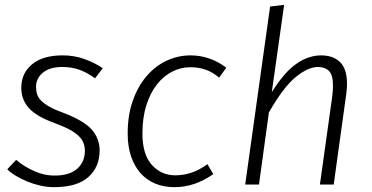

<svg xmlns="http://www.w3.org/2000/svg" viewBox="-20 -763 1540 794"><path d="M373 -439Q344 -461 311 -473.5Q278 -486 237 -486Q186 -486 157.5 -462.5Q129 -439 129 -404Q129 -387 133.5 -373Q138 -359 150.5 -346.5Q163 -334 185 -321.5Q207 -309 243 -296Q327 -264 359.5 -227Q392 -190 392 -141Q392 -72 345 -30.5Q298 11 204 11Q175 11 146.5 4.5Q118 -2 92.5 -12.5Q67 -23 45.5 -36Q24 -49 10 -63L47 -102Q75 -77 118 -57Q161 -37 206 -37Q268 -37 299.5 -65.5Q331 -94 331 -139Q331 -156 325.5 -171Q320 -186 306 -200Q292 -214 268 -227Q244 -240 206 -254Q131 -281 99.5 -316Q68 -351 68 -400Q68 -460 112.5 -497Q157 -534 239 -534Q287 -534 329 -519Q371 -504 405 -481Z M886 -442Q859 -465 830 -475Q801 -485 767 -485Q728 -485 692.5 -467Q657 -449 629.5 -414.5Q602 -380 585.5 -328.5Q569 -277 569 -211Q569 -124 608 -81Q647 -38 705 -38Q738 -38 770.5 -48.5Q803 -59 838 -84L862 -43Q785 11 702 11Q658 11 622.5 -3.5Q587 -18 561.5 -46.5Q536 -75 522 -116.5Q508 -158 508 -211Q508 -286 529 -346Q550 -406 586 -448Q622 -490 669 -512Q716 -534 768 -534Q848 -534 916 -483Z M1104 -382Q1156 -465 1206 -499.5Q1256 -534 1308 -534Q1358 -534 1386.5 -506Q1415 -478 1415 -416Q1415 -397 1412 -375L1360 0H1303L1354 -365Q1357 -389 1357 -408Q1357 -453 1340.5 -469.5Q1324 -486 1295 -486Q1254 -486 1203 -444.5Q1152 -403 1092 -298L1051 0H994L1097 -736L1155 -743Z"/></svg>

Font: Glekhifnjqigglhiwekvrgaqftz
Style: Regular
Weight: 300
Italic angle: -8°
Designer: Carrois Corporate & Edenspiekermann
Foundry: Carrois Corporate GbR & Edenspiekermann AG
Version: Version 2.001